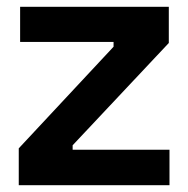

<svg xmlns="http://www.w3.org/2000/svg" viewBox="-20 -543 552 563"><path d="M35 0V-108L313 -406V-420H39V-523H475V-417L193 -117V-104H477V0Z"/></svg>

Font: Bricolage Grotesque 96pt ExtraBold SemiBold
Style: Regular
Weight: 600
Version: Version 1.001;gftools[0.9.33.dev8+g029e19f]